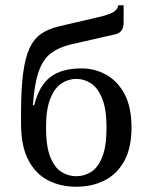

<svg xmlns="http://www.w3.org/2000/svg" viewBox="-20 -700 568 730"><path d="M270 10Q210 10 162.5 -14.5Q115 -39 87.5 -92Q60 -145 60 -230V-270Q60 -362 68 -422Q76 -482 93 -518Q110 -554 138 -572.5Q166 -591 205 -600L355 -635Q389 -643 407.5 -652Q426 -661 430 -680H450V-615Q450 -596 442.5 -585Q435 -574 420 -570L245 -530Q202 -519 173 -497Q144 -475 127.5 -429Q111 -383 105 -300H110Q129 -375 172 -407.5Q215 -440 290 -440Q340 -440 383.5 -416Q427 -392 453.5 -342.5Q480 -293 480 -215Q480 -138 452.5 -88Q425 -38 377.5 -14Q330 10 270 10ZM270 -30Q300 -30 326 -46Q352 -62 368.5 -102.5Q385 -143 385 -215Q385 -285 368.5 -325.5Q352 -366 326 -383Q300 -400 270 -400Q240 -400 214 -383Q188 -366 171.5 -325.5Q155 -285 155 -215Q155 -143 171.5 -102.5Q188 -62 214 -46Q240 -30 270 -30Z"/></svg>

Font: El Messiri
Style: Regular
Weight: 400
Designer: Mohamed Gaber
Foundry: Kief Type Foundry
Version: Version 2.020